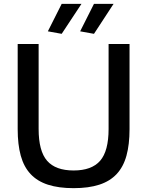

<svg xmlns="http://www.w3.org/2000/svg" viewBox="-20 -969 766 999"><path d="M363 10Q285 10 229.5 -8Q174 -26 139 -63.5Q104 -101 88 -159Q72 -217 72 -297V-740H181V-298Q181 -183 225 -132.5Q269 -82 363 -82Q457 -82 501 -132.5Q545 -183 545 -298V-740H654V-297Q654 -217 638 -159Q622 -101 587 -63.5Q552 -26 496.5 -8Q441 10 363 10ZM229 -806 301 -949H404L301 -793ZM397 -806 469 -949H571L469 -793Z"/></svg>

Font: Encode Sans Narrow
Style: Medium
Weight: 500
Designer: Pablo Impallari, Andres Torresi
Foundry: Pablo Impallari, Andres Torresi
Version: Version 1.000; ttfautohint (v1.00) -l 8 -r 50 -G 200 -x 14 -